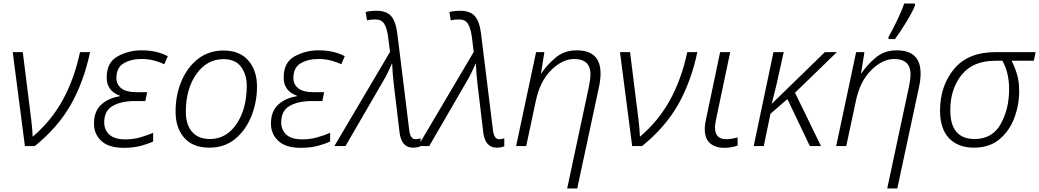

<svg xmlns="http://www.w3.org/2000/svg" viewBox="-20 -827 5883 1087"><path d="M121 0H177Q308 -106 381 -234.5Q454 -363 490 -532H433Q400 -378 334.5 -259.5Q269 -141 165 -53Q164 -76 162 -99.5Q160 -123 157 -148L109 -532H52Z M682 10Q735 10 778 -1.5Q821 -13 847 -26V-75Q812 -60 773 -49Q734 -38 689 -38Q628 -38 599 -65Q570 -92 570 -134Q570 -200 618 -227.5Q666 -255 746 -255H803L813 -305H757Q693 -305 666 -327.5Q639 -350 639 -385Q639 -444 680 -468.5Q721 -493 782 -493Q820 -493 853.5 -484Q887 -475 910 -463L930 -509Q899 -525 863 -533.5Q827 -542 780 -542Q708 -542 646 -508Q584 -474 584 -388Q584 -312 659 -285L658 -282Q594 -272 553 -234.5Q512 -197 512 -127Q512 -68 554 -29Q596 10 682 10Z M1165 9Q1252 9 1312 -41Q1372 -91 1403.5 -170Q1435 -249 1435 -337Q1435 -428 1386 -484.5Q1337 -541 1246 -541Q1162 -541 1101 -493.5Q1040 -446 1007 -367Q974 -288 974 -195Q974 -103 1023 -47Q1072 9 1165 9ZM1169 -40Q1102 -40 1067 -81Q1032 -122 1032 -194Q1032 -323 1091.5 -407.5Q1151 -492 1245 -492Q1314 -492 1345.5 -447.5Q1377 -403 1377 -343Q1377 -210 1319 -125Q1261 -40 1169 -40Z M1684 10Q1737 10 1780 -1.5Q1823 -13 1849 -26V-75Q1814 -60 1775 -49Q1736 -38 1691 -38Q1630 -38 1601 -65Q1572 -92 1572 -134Q1572 -200 1620 -227.5Q1668 -255 1748 -255H1805L1815 -305H1759Q1695 -305 1668 -327.5Q1641 -350 1641 -385Q1641 -444 1682 -468.5Q1723 -493 1784 -493Q1822 -493 1855.5 -484Q1889 -475 1912 -463L1932 -509Q1901 -525 1865 -533.5Q1829 -542 1782 -542Q1710 -542 1648 -508Q1586 -474 1586 -388Q1586 -312 1661 -285L1660 -282Q1596 -272 1555 -234.5Q1514 -197 1514 -127Q1514 -68 1556 -29Q1598 10 1684 10Z M2318 9Q2343 9 2361 1V-44Q2348 -39 2332 -39Q2303 -39 2297 -89L2230 -632Q2222 -702 2196 -734Q2170 -766 2110 -766Q2076 -766 2050 -759L2058 -712Q2080 -717 2105 -717Q2139 -717 2154.5 -693.5Q2170 -670 2177 -621L2188 -533L1873 0H1936L2150 -369Q2164 -392 2175.5 -416.5Q2187 -441 2200 -469Q2201 -440 2203.5 -410Q2206 -380 2209 -354L2242 -77Q2253 9 2318 9Z M2792 9Q2817 9 2835 1V-44Q2822 -39 2806 -39Q2777 -39 2771 -89L2704 -632Q2696 -702 2670 -734Q2644 -766 2584 -766Q2550 -766 2524 -759L2532 -712Q2554 -717 2579 -717Q2613 -717 2628.5 -693.5Q2644 -670 2651 -621L2662 -533L2347 0H2410L2624 -369Q2638 -392 2649.5 -416.5Q2661 -441 2674 -469Q2675 -440 2677.5 -410Q2680 -380 2683 -354L2716 -77Q2727 9 2792 9Z M3191 240H3248L3371 -334Q3375 -352 3377.5 -372Q3380 -392 3380 -411Q3380 -542 3245 -542Q3173 -542 3123 -498.5Q3073 -455 3046 -413H3043L3062 -532H3015L2902 0H2959L3013 -253Q3036 -366 3100 -429.5Q3164 -493 3231 -493Q3323 -493 3323 -405Q3323 -383 3315 -341Z M3559 0H3615Q3746 -106 3819 -234.5Q3892 -363 3928 -532H3871Q3838 -378 3772.5 -259.5Q3707 -141 3603 -53Q3602 -76 3600 -99.5Q3598 -123 3595 -148L3547 -532H3490Z M4081 10Q4100 10 4122 6Q4144 2 4156 -3V-49Q4119 -39 4091 -39Q4028 -39 4028 -105Q4028 -118 4030.5 -132.5Q4033 -147 4036 -161L4114 -532H4057L3979 -161Q3975 -143 3972.5 -127.5Q3970 -112 3970 -98Q3970 -41 4000.5 -15.5Q4031 10 4081 10Z M4247 0H4304L4342 -183L4438 -266L4565 0H4628L4481 -302L4718 -532H4650L4350 -240H4349Q4357 -272 4367 -311Q4377 -350 4386 -393L4417 -532H4359Z M5003 240H5060L5183 -334Q5187 -352 5189.5 -372Q5192 -392 5192 -411Q5192 -542 5057 -542Q4985 -542 4935 -498.5Q4885 -455 4858 -413H4855L4874 -532H4827L4714 0H4771L4825 -253Q4848 -366 4912 -429.5Q4976 -493 5043 -493Q5135 -493 5135 -405Q5135 -383 5127 -341ZM5010 -606H5047Q5076 -645 5110.5 -701.5Q5145 -758 5160 -795V-807H5099Q5084 -763 5057.5 -708.5Q5031 -654 5010 -617Z M5494 9Q5582 9 5638.5 -38.5Q5695 -86 5722.5 -159.5Q5750 -233 5750 -310Q5750 -367 5737 -409Q5724 -451 5707 -483H5833L5843 -532H5617Q5460 -532 5381 -436Q5302 -340 5302 -201Q5302 -98 5353 -44.5Q5404 9 5494 9ZM5498 -40Q5360 -40 5360 -203Q5360 -323 5424 -403Q5488 -483 5615 -483H5655Q5693 -416 5693 -322Q5693 -210 5645.5 -125Q5598 -40 5498 -40Z"/></svg>

Font: Noto Sans UI Light
Style: Italic
Weight: 300
Italic angle: -12°
Designer: Monotype Design Team
Foundry: Monotype Imaging Inc.
Version: Version 1.901